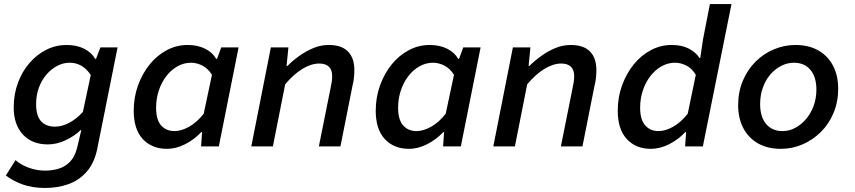

<svg xmlns="http://www.w3.org/2000/svg" viewBox="-20 -726 4240 952"><path d="M204 206Q140 206 92 188.5Q44 171 9 144L57 68Q86 93 125 106.5Q164 120 203 120Q240 120 272 110Q304 100 327.5 75.5Q351 51 362 8L383 -80H379Q347 -50 304 -30Q261 -10 217 -10Q139 -10 93.5 -59Q48 -108 48 -193Q48 -259 69 -315.5Q90 -372 126.5 -414Q163 -456 210 -479.5Q257 -503 310 -503Q360 -503 397 -484.5Q434 -466 452 -434H456L478 -491H563L463 8Q449 80 411 124Q373 168 319.5 187Q266 206 204 206ZM252 -98Q287 -98 323 -117Q359 -136 391 -171L430 -354Q409 -386 382.5 -400.5Q356 -415 325 -415Q294 -415 264 -399.5Q234 -384 210 -356Q186 -328 172.5 -290.5Q159 -253 159 -210Q159 -152 183.5 -125Q208 -98 252 -98Z M808 12Q733 12 688 -36.5Q643 -85 643 -177Q643 -244 664.5 -303Q686 -362 722.5 -407Q759 -452 807.5 -477.5Q856 -503 910 -503Q960 -503 997 -484.5Q1034 -466 1052 -434H1056L1077 -491H1163L1065 0H977L982 -71H978Q942 -33 897 -10.5Q852 12 808 12ZM845 -76Q879 -76 917.5 -97.5Q956 -119 990 -162L1031 -355Q1011 -387 983 -401Q955 -415 927 -415Q892 -415 860.5 -397.5Q829 -380 805 -349Q781 -318 767.5 -277.5Q754 -237 754 -192Q754 -132 779 -104Q804 -76 845 -76Z M1226 0 1323 -491H1410L1401 -399H1405Q1432 -426 1465 -449.5Q1498 -473 1534.5 -488Q1571 -503 1610 -503Q1674 -503 1705.5 -470.5Q1737 -438 1737 -379Q1737 -360 1735 -340.5Q1733 -321 1728 -302L1668 0H1561L1619 -289Q1623 -307 1625 -321Q1627 -335 1627 -349Q1627 -380 1610.5 -395.5Q1594 -411 1563 -411Q1523 -411 1479.5 -384.5Q1436 -358 1394 -308L1333 0Z M2008 12Q1933 12 1888 -36.5Q1843 -85 1843 -177Q1843 -244 1864.5 -303Q1886 -362 1922.5 -407Q1959 -452 2007.5 -477.5Q2056 -503 2110 -503Q2160 -503 2197 -484.5Q2234 -466 2252 -434H2256L2277 -491H2363L2265 0H2177L2182 -71H2178Q2142 -33 2097 -10.5Q2052 12 2008 12ZM2045 -76Q2079 -76 2117.5 -97.5Q2156 -119 2190 -162L2231 -355Q2211 -387 2183 -401Q2155 -415 2127 -415Q2092 -415 2060.5 -397.5Q2029 -380 2005 -349Q1981 -318 1967.5 -277.5Q1954 -237 1954 -192Q1954 -132 1979 -104Q2004 -76 2045 -76Z M2426 0 2523 -491H2610L2601 -399H2605Q2632 -426 2665 -449.5Q2698 -473 2734.5 -488Q2771 -503 2810 -503Q2874 -503 2905.5 -470.5Q2937 -438 2937 -379Q2937 -360 2935 -340.5Q2933 -321 2928 -302L2868 0H2761L2819 -289Q2823 -307 2825 -321Q2827 -335 2827 -349Q2827 -380 2810.5 -395.5Q2794 -411 2763 -411Q2723 -411 2679.5 -384.5Q2636 -358 2594 -308L2533 0Z M3207 12Q3133 12 3088 -36.5Q3043 -85 3043 -177Q3043 -244 3064.5 -303Q3086 -362 3122.5 -407Q3159 -452 3207.5 -477.5Q3256 -503 3310 -503Q3360 -503 3394.5 -485.5Q3429 -468 3449 -438H3452L3466 -532L3500 -706H3607L3465 0H3377L3382 -71H3378Q3342 -33 3297 -10.5Q3252 12 3207 12ZM3245 -76Q3279 -76 3317.5 -97.5Q3356 -119 3390 -162L3430 -355Q3411 -387 3383 -401Q3355 -415 3327 -415Q3292 -415 3260.5 -397.5Q3229 -380 3205 -349Q3181 -318 3167.5 -277.5Q3154 -237 3154 -192Q3154 -133 3179 -104.5Q3204 -76 3245 -76Z M3852 12Q3786 12 3738.5 -15Q3691 -42 3665.5 -91Q3640 -140 3640 -205Q3640 -270 3663 -325Q3686 -380 3726 -420Q3766 -460 3817.5 -481.5Q3869 -503 3924 -503Q3990 -503 4037.5 -476Q4085 -449 4110.5 -400Q4136 -351 4136 -286Q4136 -221 4113 -166Q4090 -111 4050 -71.5Q4010 -32 3959 -10Q3908 12 3852 12ZM3860 -76Q3893 -76 3923 -92Q3953 -108 3976.5 -135.5Q4000 -163 4014 -200.5Q4028 -238 4028 -282Q4028 -344 3998.5 -379.5Q3969 -415 3916 -415Q3884 -415 3853.5 -399.5Q3823 -384 3799.5 -356.5Q3776 -329 3762.5 -291.5Q3749 -254 3749 -210Q3749 -147 3778.5 -111.5Q3808 -76 3860 -76Z"/></svg>

Font: Source Code Pro SemiBold
Style: Italic
Weight: 600
Italic angle: -11°
Monospace: yes
Designer: Paul D. Hunt, Teo Tuominen
Foundry: Adobe Systems Incorporated
Version: Version 1.016;hotconv 1.0.116;makeotfexe 2.5.65601